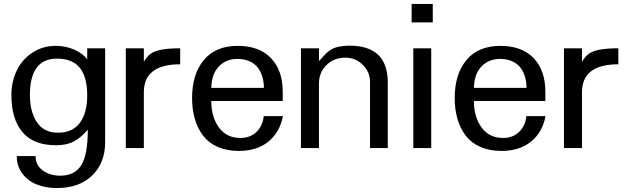

<svg xmlns="http://www.w3.org/2000/svg" viewBox="-20 -742 3138 962"><path d="M129.9 -266.1Q129.9 -182.6 164.8 -129.9Q199.7 -77.1 270 -77.1Q344.2 -77.1 380.6 -127.2Q417 -177.2 417 -264.2Q417 -355 380.4 -401.6Q343.8 -448.2 265.1 -448.2Q129.9 -448.2 129.9 -266.1ZM37.1 -266.1Q37.1 -333 64 -388.7Q90.8 -444.3 142.3 -478.3Q193.8 -512.2 259.8 -512.2Q310.1 -512.2 353.5 -492.7Q397 -473.1 417 -443.8V-500H506.8V-28.8Q506.8 73.7 442.1 137Q377.4 200.2 264.2 200.2Q208.5 200.2 163.8 182.1Q119.1 164.1 91.6 127.2Q64 90.3 64 40H158.2Q158.2 86.4 194.6 112.3Q231 138.2 282.2 138.2Q354 138.2 387 85.9Q419.9 33.7 419.9 -92.8Q389.6 -55.7 352.8 -34.9Q315.9 -14.2 261.2 -14.2Q147.9 -14.2 92.5 -80.1Q37.1 -146 37.1 -266.1Z M882.8 -419.9Q700.7 -419.9 700.7 -279.8V0H610.4V-500H700.7V-432.1Q715.3 -458 733.9 -471.9Q752.4 -485.8 787.8 -492.9Q823.2 -500 882.8 -500Z M1038.6 -235.8Q1038.6 -155.8 1076.9 -103.3Q1115.2 -50.8 1184.6 -50.8Q1234.4 -50.8 1265.6 -81.5Q1296.9 -112.3 1301.3 -160.2H1397.5Q1382.3 -79.6 1325 -32.7Q1267.6 14.2 1176.3 14.2Q1116.2 14.2 1070.6 -6.1Q1024.9 -26.4 997.3 -62.7Q969.7 -99.1 956.1 -146.5Q942.4 -193.8 942.4 -251Q942.4 -370.1 1001.2 -441.2Q1060.1 -512.2 1171.4 -512.2Q1278.8 -512.2 1337.6 -450.9Q1396.5 -389.6 1396.5 -283.2V-235.8ZM1302.2 -301.8Q1302.2 -321.3 1298.8 -340.1Q1295.4 -358.9 1286.4 -378.7Q1277.3 -398.4 1262.9 -413.1Q1248.5 -427.7 1224.4 -437.3Q1200.2 -446.8 1169.4 -446.8Q1113.3 -446.8 1076.9 -409.4Q1040.5 -372.1 1038.6 -301.8Z M1710.9 -453.1H1710Q1653.8 -453.1 1616 -416.3Q1578.1 -379.4 1578.1 -323.2V0H1487.8V-500H1578.1V-436Q1584.5 -442.4 1595.2 -454.3Q1606 -466.3 1612.3 -472.9Q1618.7 -479.5 1630.9 -488.3Q1643.1 -497.1 1655.3 -501.7Q1667.5 -506.3 1687.3 -509.8Q1707 -513.2 1731 -513.2Q1922.9 -513.2 1922.9 -329.1V0H1834V-331.1Q1834 -381.3 1797.6 -417.2Q1761.2 -453.1 1710.9 -453.1Z M2140.6 0H2050.8V-500H2140.6ZM2148.4 -629.9H2042.5V-722.2H2148.4Z M2354.5 -235.8Q2354.5 -155.8 2392.8 -103.3Q2431.2 -50.8 2500.5 -50.8Q2550.3 -50.8 2581.5 -81.5Q2612.8 -112.3 2617.2 -160.2H2713.4Q2698.2 -79.6 2640.9 -32.7Q2583.5 14.2 2492.2 14.2Q2432.1 14.2 2386.5 -6.1Q2340.8 -26.4 2313.2 -62.7Q2285.6 -99.1 2272 -146.5Q2258.3 -193.8 2258.3 -251Q2258.3 -370.1 2317.1 -441.2Q2376 -512.2 2487.3 -512.2Q2594.7 -512.2 2653.6 -450.9Q2712.4 -389.6 2712.4 -283.2V-235.8ZM2618.2 -301.8Q2618.2 -321.3 2614.7 -340.1Q2611.3 -358.9 2602.3 -378.7Q2593.3 -398.4 2578.9 -413.1Q2564.5 -427.7 2540.3 -437.3Q2516.1 -446.8 2485.4 -446.8Q2429.2 -446.8 2392.8 -409.4Q2356.4 -372.1 2354.5 -301.8Z M3078.1 -419.9Q2896 -419.9 2896 -279.8V0H2805.7V-500H2896V-432.1Q2910.6 -458 2929.2 -471.9Q2947.8 -485.8 2983.2 -492.9Q3018.6 -500 3078.1 -500Z"/></svg>

Font: Perun
Style: Regular
Weight: 400
Version: Version 1.0000